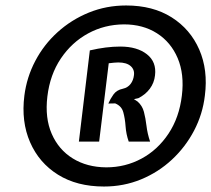

<svg xmlns="http://www.w3.org/2000/svg" viewBox="-20 -706 771 701"><path d="M359.5 -25Q261 -25 191.8 -68.2Q122.5 -111.5 89.8 -186.8Q57 -262 69 -357Q77.5 -424 108.8 -483.5Q140 -543 190.2 -588.5Q240.5 -634 304.2 -660Q368 -686 440.5 -686Q538 -686 606.5 -642.8Q675 -599.5 707.5 -525Q740 -450.5 728 -357Q720 -289 688.5 -229Q657 -169 607.5 -123Q558 -77 494.8 -51Q431.5 -25 359.5 -25ZM368 -95Q437.5 -95 496.8 -127Q556 -159 595.2 -218Q634.5 -277 644 -357Q653.5 -435 628.8 -493.5Q604 -552 553 -584.5Q502 -617 432.5 -617Q361.5 -616.5 301.8 -584Q242 -551.5 202.2 -492.5Q162.5 -433.5 153 -354Q143.5 -275.5 168.8 -217.5Q194 -159.5 245.8 -127.5Q297.5 -95.5 368 -95ZM268 -189 308 -522Q338 -529 365.5 -532.5Q393 -536 419 -536Q480.5 -536 516.2 -508Q552 -480 546 -431Q543 -403.5 527 -382Q511 -360.5 485 -347.5L469 -344L482 -335.5Q499.5 -320.5 505.5 -297.5Q511.5 -274.5 514.8 -246.8Q518 -219 528 -189H450Q440.5 -216 438.5 -244.5Q436.5 -273 430.2 -296Q424 -319 400.5 -328.5Q392 -328.5 388 -328.2Q384 -328 375.5 -328Q382.5 -344.5 394.2 -361Q406 -377.5 428.5 -382Q446.5 -386 456.8 -399.5Q467 -413 469 -431Q472 -451.5 457 -464.8Q442 -478 412 -478Q403 -478 396.8 -477.2Q390.5 -476.5 377 -475L342 -189Z"/></svg>

Font: Expletus Sans SemiBold
Style: Italic
Weight: 600
Italic angle: -7°
Version: Version 7.500